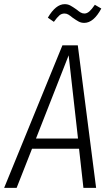

<svg xmlns="http://www.w3.org/2000/svg" viewBox="-40 -903 536 923"><path d="M361 0 340 -188H114L40 0H-20L260 -685H334L422 0ZM133 -237H335L290 -637ZM309 -818Q297 -828 288.5 -833Q280 -838 270 -838Q256 -838 245.5 -829Q235 -820 219 -798L190 -818Q228 -883 271 -883Q286 -883 298 -876.5Q310 -870 327 -858Q339 -848 347.5 -843Q356 -838 366 -838Q378 -838 389.5 -848Q401 -858 416 -880L447 -862Q410 -793 365 -793Q350 -793 338 -799.5Q326 -806 309 -818Z"/></svg>

Font: Fira Sans Extra Condensed Light
Style: Italic
Weight: 300
Width: 3
Italic angle: -8°
Designer: Carrois Corporate & Edenspiekermann AG
Foundry: Carrois Corporate GbR & Edenspiekermann AG
Version: Version 4.203